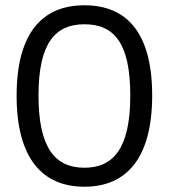

<svg xmlns="http://www.w3.org/2000/svg" viewBox="-20 -699 640 728"><path d="M300 9C461 9 557 -101 557 -337C557 -573 462 -679 300 -679C139 -679 43 -572 43 -336C43 -101 139 9 300 9ZM300 -63C189 -63 126 -138 126 -337C126 -535 189 -607 300 -607C412 -607 474 -537 474 -337C474 -138 411 -63 300 -63Z"/></svg>

Font: SN Pro Book
Style: Regular
Weight: 350
Designer: Tobias Whetton
Foundry: Supernotes
Version: Version 1.003;Glyphs 3.3 (3324)